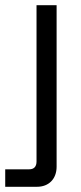

<svg xmlns="http://www.w3.org/2000/svg" viewBox="-62 -516 311 736"><path d="M155 -496H78V103C78 123 68 133 50 133H-42V200H80C125 200 155 170 155 123Z"/></svg>

Font: Space Text
Style: Regular
Weight: 400
Designer: Florian Karsten (Space Text), Colophon Foundry (Space Mono)
Foundry: Florian Karsten
Version: Version 1.003;PS 001.003;hotconv 1.0.88;makeotf.lib2.5.64775